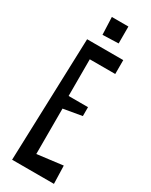

<svg xmlns="http://www.w3.org/2000/svg" viewBox="-218 -909 733 934"><g transform="rotate(30 148.0 -442.0)"><path d="M60 -710H263V-632H120V-426H229V-376L125 -358V-103L269 -121L272 -20H37ZM110 -864H203V-769L114 -766Z"/></g></svg>

Font: Bahianita
Style: Regular
Weight: 400
Designer: Pablo Cosgaya & Dani Raskovsky
Foundry: Pablo Cosgaya & Dani Raskovsky
Version: Version 1.008